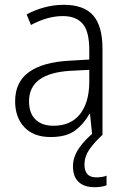

<svg xmlns="http://www.w3.org/2000/svg" viewBox="-20 -561 523 800"><path d="M246 -541Q329 -541 368 -497Q407 -453 407 -358V0H364L355 -87H353Q329 -44 292.5 -17Q256 10 191 10Q120 10 81.5 -31Q43 -72 43 -139Q43 -219 100.5 -260.5Q158 -302 268 -308L352 -313V-352Q352 -430 324.5 -462Q297 -494 242 -494Q209 -494 176 -484.5Q143 -475 109 -457L91 -501Q124 -519 164 -530Q204 -541 246 -541ZM274 -266Q101 -256 101 -139Q101 -89 128 -63Q155 -37 202 -37Q275 -37 313 -85Q351 -133 352 -217V-270ZM332 125Q332 178 381 178Q395 178 406 176Q417 174 424 171V211Q414 215 401.5 217Q389 219 373 219Q331 219 307.5 197Q284 175 284 132Q284 93 309.5 56Q335 19 375 -12L408 0Q373 32 352.5 61.5Q332 91 332 125Z"/></svg>

Font: Noto Sans Sinhala SemiCondensed Light
Style: Regular
Weight: 300
Width: 4
Designer: Jelle Bosma - Monotype Design Team
Foundry: Monotype Imaging Inc.
Version: Version 2.006; ttfautohint (v1.8.4.7-5d5b)